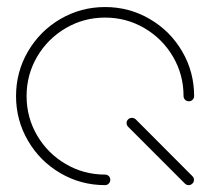

<svg xmlns="http://www.w3.org/2000/svg" viewBox="-20 -539 611 559"><path d="M544.8 -15.6Q544.8 -9.3 540.2 -4.6Q535.6 0 529.3 0Q523 0 518.5 -4.4L353.3 -169.6Q348.5 -174.4 348.5 -180.7Q348.5 -187 353.1 -191.5Q357.8 -195.9 364.1 -195.9Q370 -195.9 375.2 -191.5L540 -26.3Q544.8 -21.5 544.8 -15.6ZM301.1 -15.6Q301.1 -9.3 296.7 -4.6Q292.2 0 285.9 0Q215.6 0 155.9 -34.8Q96.3 -69.6 61.5 -129.3Q26.7 -188.9 26.7 -259.3Q26.7 -329.6 61.5 -389.3Q96.3 -448.9 155.9 -483.7Q215.6 -518.5 285.9 -518.5Q356.3 -518.5 415.9 -483.7Q475.6 -448.9 510.4 -389.3Q545.2 -329.6 545.2 -259.3Q545.2 -253 540.6 -248.5Q535.9 -244.1 529.6 -244.1Q523.3 -244.1 518.9 -248.5Q514.4 -253 514.4 -259.3Q514.4 -321.5 483.7 -373.9Q453 -426.3 400.6 -457Q348.1 -487.8 285.9 -487.8Q223.7 -487.8 171.3 -457Q118.9 -426.3 88.1 -373.9Q57.4 -321.5 57.4 -259.3Q57.4 -197 88.1 -144.6Q118.9 -92.2 171.3 -61.5Q223.7 -30.7 285.9 -30.7Q292.2 -30.7 296.7 -26.3Q301.1 -21.9 301.1 -15.6Z"/></svg>

Font: 26F Galaxy Hebrew Ultra Light
Style: Regular
Weight: 200
Designer: C₂₉H₂₅N₃O₅
Version: Version 1.000